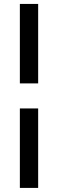

<svg xmlns="http://www.w3.org/2000/svg" viewBox="-20 -816 289 958"><path d="M79.1 -274.9H170.4V121.6H79.1ZM79.1 -796.4H170.4V-399.9H79.1Z"/></svg>

Font: Coda
Style: Regular
Weight: 400
Designer: vernon adams
Foundry: vernon adams
Version: Version 2.001; ttfautohint (v0.8) -r 50 -G 200 -x